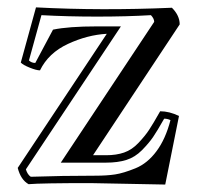

<svg xmlns="http://www.w3.org/2000/svg" viewBox="-20 -474 557 518"><path d="M91.8 -433.1 58.1 -311Q64.9 -304.2 75.2 -304.2L123 -394Q165 -402.8 241.2 -402.8H306.2L49.8 -17.1Q54.2 -2.9 63 2.9Q147.9 0 237.8 0Q268.1 0 290.5 -3.4Q313 -6.8 345.5 -20Q377.9 -33.2 402.3 -66.2Q426.8 -99.1 439.9 -149.9Q432.1 -153.8 422.9 -153.8Q403.8 -120.1 392.8 -104Q381.8 -87.9 363 -68.8Q344.2 -49.8 321 -42.5Q297.9 -35.2 266.1 -35.2H144L396 -415Q396 -423.8 387.2 -433.1Q321.8 -429.2 242.2 -429.2Q163.1 -429.2 91.8 -433.1ZM87.9 -284.2Q78.1 -284.2 60.1 -291.5Q42 -298.8 36.1 -305.2L77.1 -454.1Q252.9 -444.8 443.8 -453.1Q464.8 -432.1 464.8 -408.2L231 -55.2H266.1Q293.9 -55.2 314.9 -62.5Q335.9 -69.8 353.5 -88.4Q371.1 -106.9 382.1 -123.5Q393.1 -140.1 412.1 -173.8Q437 -173.8 462.9 -161.1L425.8 23.9Q242.2 20 224.1 20Q90.8 20 57.1 22.9Q36.1 11.2 27.8 -21L268.1 -382.8Q215.8 -379.9 163.3 -355.5Q110.8 -331.1 87.9 -284.2Z"/></svg>

Font: Jacques Francois Shadow
Style: Regular
Weight: 400
Designer: Alexei Vanyashin, Nikita Kanarev (i@xarsok.ru)
Foundry: Cyreal (www.cyreal.org)
Version: Version 1.003